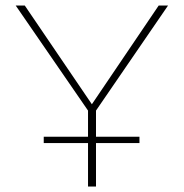

<svg xmlns="http://www.w3.org/2000/svg" viewBox="-20 -678 668 698"><path d="M329 -181H487V-158H329V0H300V-158H139V-181H300V-276L37 -658H70L314 -299L557 -658H591L329 -276Z"/></svg>

Font: Ysabeau Extralight
Style: Regular
Weight: 200
Designer: Christian Thalmann (Catharsis Fonts)
Version: Version 0.003